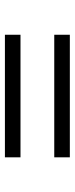

<svg xmlns="http://www.w3.org/2000/svg" viewBox="211 -616 296 758"><g transform="rotate(90 359.0 -237.0)"><path d="M117.2 -364.7H601.1V-303.2H117.2ZM117.2 -169.9H601.1V-108.4H117.2Z"/></g></svg>

Font: Glacial Indifference
Style: Regular
Weight: 400
Designer: Alfredo Marco Pradil
Foundry: Alfredo Marco Pradil
Version: Version 1.312